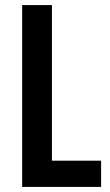

<svg xmlns="http://www.w3.org/2000/svg" viewBox="-20 -734 433 754"><path d="M67 0H377V-103H184V-714H67Z"/></svg>

Font: Noto Sans Armenian ExtraCondensed SemiBold
Style: Regular
Weight: 600
Width: 2
Designer: Monotype Design Team
Foundry: Monotype Imaging Inc.
Version: Version 2.008